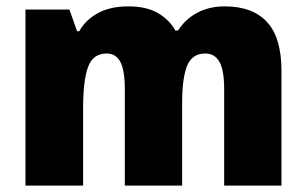

<svg xmlns="http://www.w3.org/2000/svg" viewBox="-20 -583 963 603"><path d="M686 -563Q773 -563 818.5 -514Q864 -465 864 -360V0H684V-303Q684 -363 669 -389Q654 -415 625 -415Q583 -415 567.5 -376Q552 -337 552 -260V0H372V-303Q372 -362 358 -388.5Q344 -415 315 -415Q272 -415 256.5 -372.5Q241 -330 241 -244V0H60V-553H198L222 -485H229Q248 -520 287 -541.5Q326 -563 383 -563Q439 -563 475 -542.5Q511 -522 531 -487H539Q562 -523 599.5 -543Q637 -563 686 -563Z"/></svg>

Font: Noto Sans Gurmukhi SemiCondensed Black
Style: Regular
Weight: 900
Width: 4
Designer: Jelle Bosma - Monotype Design Team
Foundry: Monotype Imaging Inc.
Version: Version 2.004; ttfautohint (v1.8.4.7-5d5b)